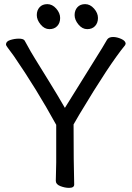

<svg xmlns="http://www.w3.org/2000/svg" viewBox="-20 -894 640 929"><path d="M314 15Q294 15 272 6.5Q250 -2 250 -19L252 -108V-290Q157 -463 47 -623Q26 -652 17.5 -663Q9 -674 9 -679Q9 -694 30 -700.5Q51 -707 71 -707Q93 -707 99 -698Q107 -685 116 -667.5Q125 -650 149.5 -610Q174 -570 216.5 -501.5Q259 -433 294 -372Q378 -508 431.5 -593Q485 -678 498 -702Q506 -715 527 -715Q546 -715 567 -705.5Q588 -696 588 -682L585 -675Q510 -584 365 -342L336 -292Q336 -107 339 -1Q339 15 314 15ZM257 -768Q243 -753 219 -753Q195 -753 176.5 -775.5Q158 -798 158 -821Q158 -844 171.5 -859Q185 -874 209 -874Q233 -874 252 -852.5Q271 -831 271 -807Q271 -783 257 -768ZM440 -768Q426 -753 402 -753Q378 -753 359.5 -775.5Q341 -798 341 -821Q341 -844 354.5 -859Q368 -874 392 -874Q416 -874 435 -852.5Q454 -831 454 -807Q454 -783 440 -768Z"/></svg>

Font: LXGW WenKai Lite
Style: Bold
Weight: 700
Designer: LXGW / Fontworks Inc.
Foundry: LXGW / Fontworks Inc.
Version: Version 1.330;April 28, 2024